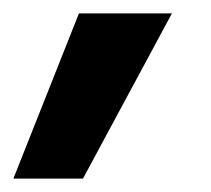

<svg xmlns="http://www.w3.org/2000/svg" viewBox="-27 -141 315 287"><path d="M97 126H-7L91 -121H230Z"/></svg>

Font: Hind Kochi SemiBold
Style: Regular
Weight: 600
Designer: Dhruvi Tolia
Foundry: Indian Type Foundry
Version: Version 0.702;PS 1.0;hotconv 1.0.81;makeotf.lib2.5.63406